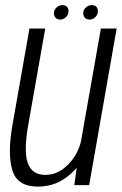

<svg xmlns="http://www.w3.org/2000/svg" viewBox="-20 -704 464 730"><path d="M262.5 0 271.5 -66Q262 -55 251 -45Q197 5.5 124 5.5Q45.5 5.5 26.8 -57Q8 -119.5 27.5 -229.5L92 -595.5H152L87.5 -229.5Q69.5 -128.5 85.8 -83.8Q102 -39 152.5 -39Q201.5 -39 241 -80.5Q276.5 -117.5 288 -167L363.5 -595.5H423.5L319 0ZM320.5 -629.5Q309.5 -629.5 303 -636.2Q296.5 -643 296.5 -653.5Q296.5 -666.5 306.2 -675.5Q316 -684.5 328.5 -684.5Q352 -684.5 352 -660.5Q352 -648 342.2 -638.8Q332.5 -629.5 320.5 -629.5ZM209 -629.5Q198.5 -629.5 191.8 -636.2Q185 -643 185 -653.5Q185 -666.5 194.8 -675.5Q204.5 -684.5 217 -684.5Q240.5 -684.5 240.5 -660.5Q240.5 -648 230.8 -638.8Q221 -629.5 209 -629.5Z"/></svg>

Font: Anybody Light
Style: Italic
Weight: 300
Italic angle: -10°
Designer: Tyler Finck
Foundry: Etcetera Type Company
Version: Version 1.010; ttfautohint (v1.8.3) -l 8 -r 50 -G 200 -x 14 